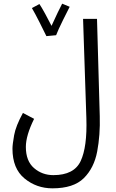

<svg xmlns="http://www.w3.org/2000/svg" viewBox="-20 -797 631 1047"><path d="M286 -605Q297 -634 323.5 -687.5Q350 -741 360 -760L319 -777Q313 -766 294.5 -728Q276 -690 261 -656Q247 -684 226.5 -721.5Q206 -759 195 -775L154 -753Q171 -724 195.5 -675.5Q220 -627 233 -600ZM266 230Q381 230 437 174.5Q493 119 510 29Q527 -61 524 -164L509 -694H433L451 -152Q456 4 420 81Q384 158 271 158Q210 158 165.5 119.5Q121 81 121 4Q121 -58 166 -149L105 -181Q66 -110 57 -59.5Q48 -9 48 14Q48 122 113.5 176Q179 230 266 230Z"/></svg>

Font: Noto Sans Arabic Condensed
Style: Regular
Weight: 400
Width: 3
Designer: Nadine Chahine
Foundry: Monotype Imaging Inc.
Version: 1.001